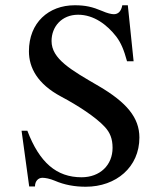

<svg xmlns="http://www.w3.org/2000/svg" viewBox="-20 -696 596 730"><path d="M488 -463 466 -676H445C441 -654 430 -642 413 -642C403 -642 387 -646 369 -654C331 -670 305 -676 264 -676C165 -676 90 -610 90 -501C90 -439 122 -377 212 -329C276 -295 344 -251 379 -213C398 -192 408 -169 408 -134C408 -68 360 -22 290 -22C195 -22 130 -78 84 -199H62L91 13H113C113 -8 126 -20 141 -20C152 -20 169 -17 188 -9C225 7 264 14 306 14C422 14 510 -61 510 -173C510 -249 461 -307 355 -369C250 -430 176 -472 176 -540C176 -595 215 -640 277 -640C337 -640 387 -602 422 -557C440 -533 451 -507 463 -463Z"/></svg>

Font: XITS Math
Style: Regular
Weight: 400
Designer: MicroPress Inc., with final additions and corrections provided by Coen Hoffman, Elsevier (retired)
Version: Version 1.302